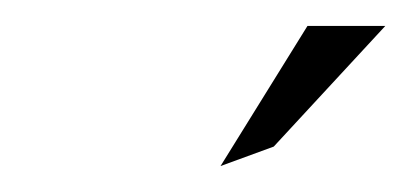

<svg xmlns="http://www.w3.org/2000/svg" viewBox="-20 -772 317 148"><path d="M150 -644 191 -659 277 -752H217Z"/></svg>

Font: Charger Sport
Style: HLNrwObl
Weight: 100
Designer: Jasper
Foundry: Cannot Into Space Fonts
Version: Version 1.1